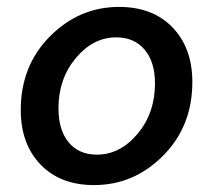

<svg xmlns="http://www.w3.org/2000/svg" viewBox="-20 -523 640 555"><path d="M252 12Q154 12 97 -47.5Q40 -107 40 -205Q40 -333 124.5 -418Q209 -503 324 -503Q422 -503 479 -443.5Q536 -384 536 -286Q536 -158 451.5 -73Q367 12 252 12ZM260 -76Q327 -76 377.5 -136Q428 -196 428 -282Q428 -344 398 -379.5Q368 -415 316 -415Q249 -415 199 -355Q149 -295 149 -210Q149 -147 178.5 -111.5Q208 -76 260 -76Z"/></svg>

Font: TypoPRO Source Code Pro
Style: Italic
Weight: 600
Italic angle: -11°
Monospace: yes
Designer: Paul D. Hunt, Teo Tuominen
Foundry: Adobe Systems Incorporated
Version: Version 1.030;PS 1.0;hotconv 1.0.84;makeotf.lib2.5.63406